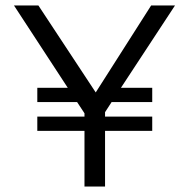

<svg xmlns="http://www.w3.org/2000/svg" viewBox="-20 -680 689 700"><path d="M116 -255H288V-267L261 -308H116V-360H227L31 -660H120L329 -343L531 -660H618L421 -360H535V-308H387L363 -271V-255H535V-203H363V0H288V-203H116Z"/></svg>

Font: Quattrocento Sans
Style: Regular
Weight: 400
Designer: Pablo Impallari
Foundry: Pablo Impallari, Igino Marini, Brenda Gallo
Version: Version 2.000